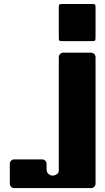

<svg xmlns="http://www.w3.org/2000/svg" viewBox="-20 -769 536 978"><path d="M444.2 -500.6H302C289.6 -500.6 279.5 -490.5 279.5 -478.1V99.7C279.5 106.7 276.3 113.4 270.6 117.6C245 136.5 217.2 118.7 217.2 94.3V65.4C217.2 53 207.1 42.9 194.7 42.9H52.5C40.1 42.9 30 53 30 65.4V166.7C30 179.1 40 189.1 52.5 189.1H444.2C456.6 189.1 466.7 179.1 466.7 166.7V-478.1C466.7 -490.5 456.6 -500.6 444.2 -500.6ZM279.5 -726.1V-582.1C279.5 -559.6 279.5 -559.6 302 -559.6H444.2C466.7 -559.6 466.7 -559.6 466.7 -582.1V-726.1C466.7 -748.6 466.7 -748.6 444.2 -748.6H302C279.5 -748.6 279.5 -748.6 279.5 -726.1Z"/></svg>

Font: Gridlock
Style: Regular
Weight: 400
Designer: Abhik Krishna Ghosh
Version: Version 001.000